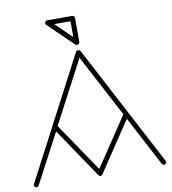

<svg xmlns="http://www.w3.org/2000/svg" viewBox="-102 -1047 1034 1151"><g transform="rotate(-10 415.5 -471.5)"><path d="M15.1 -6.8C13.7 -3.9 12.7 -1 12.7 1.5C12.7 6.3 15.6 10.3 21 13.2C23.9 14.6 26.9 15.6 29.3 15.6C34.2 15.1 38.1 12.2 41 6.8L200.2 -293.9L403.8 7.8C409.7 17.6 422.9 17.1 429.2 7.8L630.9 -294.9L790 6.8C793 12.7 796.9 15.6 801.8 15.6C804.2 15.6 807.1 14.6 810.1 13.2C815.4 10.3 818.4 6.3 818.4 1.5C818.4 -1 817.4 -3.9 815.9 -6.8L428.2 -743.2C422.4 -753.4 407.2 -753.4 400.9 -743.2L187 -335C185.1 -332.5 183.6 -329.6 183.1 -327.1ZM415 -704.1 615.2 -325.2 416 -26.9 214.8 -324.2ZM249.5 -949.7C249 -947.8 248.5 -945.8 248.5 -943.4C248 -939.9 249.5 -936.5 252.9 -933.1L403.8 -787.1C407.2 -784.2 410.6 -782.7 414.1 -782.7C416 -782.7 418 -783.2 420.4 -784.2C426.8 -786.6 430.2 -791.5 430.2 -797.9V-943.8C430.2 -952.1 422.9 -959 415 -959H263.2C256.3 -959 252 -956.1 249.5 -949.7ZM399.9 -929.2V-833L300.8 -929.2Z"/></g></svg>

Font: Nemoy
Style: Light
Weight: 300
Designer: BSozoo
Foundry: BSozoo
Version: Version 001.000